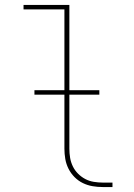

<svg xmlns="http://www.w3.org/2000/svg" viewBox="-20 -755 540 775"><path d="M395 0Q374 0 353.5 -3.5Q333 -7 314.5 -16Q296 -25 281 -40Q266 -55 256.5 -74Q247 -93 243.5 -113.5Q240 -134 240 -155V-717H75V-735H260V-155Q260 -136 263 -118Q266 -100 274 -83.5Q282 -67 295 -54Q308 -41 324 -32.5Q340 -24 358.5 -21Q377 -18 395 -18H434V0ZM119 -373V-391H381V-373Z"/></svg>

Font: Iosevka SS04 Thin
Style: Regular
Weight: 100
Monospace: yes
Designer: Belleve Invis
Foundry: Belleve Invis
Version: Version 19.0.0; ttfautohint (v1.8.4)